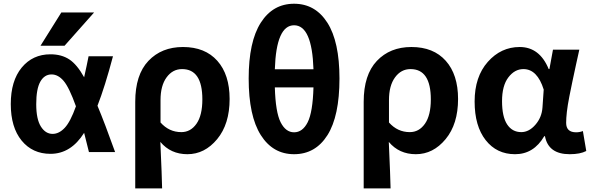

<svg xmlns="http://www.w3.org/2000/svg" viewBox="-20 -832 3242 1053"><path d="M396.5 -249Q359.4 -352.5 329.1 -388.2Q298.8 -423.8 262.7 -423.8Q223.6 -423.8 201.2 -384.3Q178.7 -344.7 178.7 -260.7Q178.7 -178.7 204.1 -138.2Q229.5 -97.7 268.6 -97.7Q303.7 -97.7 335 -130.9Q366.2 -164.1 396.5 -249ZM514.6 -252Q554.7 -156.2 611.3 2H467.8Q444.3 -88.9 441.4 -103.5Q369.1 11.7 256.8 11.7Q158.2 11.7 98.6 -61Q39.1 -133.8 39.1 -261.2Q39.1 -388.7 99.1 -461.4Q159.2 -534.2 256.8 -534.2Q317.4 -534.2 359.9 -506.3Q402.3 -478.5 441.4 -408.2Q456.1 -473.6 465.8 -523.4H599.6Q555.7 -357.4 514.6 -252ZM316.4 -763.7H496.1L334 -581.1H202.1Z M721.7 201.2V-273.4Q721.7 -421.9 793.9 -498Q866.2 -574.2 983.4 -574.2Q1104.5 -574.2 1171.9 -498.5Q1239.3 -422.9 1239.3 -289.1Q1239.3 -151.4 1170.9 -68.8Q1102.5 13.7 1007.8 13.7Q916 13.7 859.4 -53.7Q868.2 142.6 869.1 201.2ZM974.6 -107.4Q1025.4 -107.4 1057.6 -153.3Q1089.8 -199.2 1089.8 -287.1Q1089.8 -453.1 978.5 -453.1Q926.8 -453.1 893.6 -407.7Q860.4 -362.3 860.4 -283.2V-160.2Q907.2 -107.4 974.6 -107.4Z M1699.2 -352.5H1487.3Q1491.2 -216.8 1519 -161.6Q1546.9 -106.4 1592.8 -106.4Q1639.6 -106.4 1667.5 -161.6Q1695.3 -216.8 1699.2 -352.5ZM1487.3 -452.1H1699.2Q1691.4 -693.4 1592.8 -693.4Q1495.1 -693.4 1487.3 -452.1ZM1841.8 -401.4Q1841.8 -195.3 1775.9 -90.8Q1710 13.7 1592.8 13.7Q1476.6 13.7 1410.2 -91.3Q1343.8 -196.3 1343.8 -401.4Q1343.8 -603.5 1410.2 -707.5Q1476.6 -811.5 1592.8 -811.5Q1709 -811.5 1775.4 -707.5Q1841.8 -603.5 1841.8 -401.4Z M1974.6 201.2V-273.4Q1974.6 -421.9 2046.9 -498Q2119.1 -574.2 2236.3 -574.2Q2357.4 -574.2 2424.8 -498.5Q2492.2 -422.9 2492.2 -289.1Q2492.2 -151.4 2423.8 -68.8Q2355.5 13.7 2260.7 13.7Q2168.9 13.7 2112.3 -53.7Q2121.1 142.6 2122.1 201.2ZM2227.5 -107.4Q2278.3 -107.4 2310.5 -153.3Q2342.8 -199.2 2342.8 -287.1Q2342.8 -453.1 2231.4 -453.1Q2179.7 -453.1 2146.5 -407.7Q2113.3 -362.3 2113.3 -283.2V-160.2Q2160.2 -107.4 2227.5 -107.4Z M2804.7 13.7Q2704.1 13.7 2643.6 -63.5Q2583 -140.6 2583 -275.4Q2583 -411.1 2655.3 -492.7Q2727.5 -574.2 2830.1 -574.2Q2939.5 -574.2 2989.3 -453.1H2993.2L3012.7 -559.6H3157.2Q3153.3 -543.9 3139.2 -478Q3125 -412.1 3118.7 -382.3Q3112.3 -352.5 3102.5 -302.7Q3092.8 -252.9 3088.9 -218.3Q3085 -183.6 3085 -158.2Q3085 -106.4 3139.6 -106.4Q3159.2 -106.4 3176.8 -113.3L3195.3 -3.9Q3162.1 13.7 3104.5 13.7Q2987.3 13.7 2968.8 -85H2964.8Q2907.2 13.7 2804.7 13.7ZM2838.9 -107.4Q2880.9 -107.4 2916 -147.5Q2951.2 -187.5 2955.1 -242.2L2961.9 -340.8Q2926.8 -453.1 2850.6 -453.1Q2802.7 -453.1 2768.1 -407.7Q2733.4 -362.3 2733.4 -277.3Q2733.4 -192.4 2761.2 -149.9Q2789.1 -107.4 2838.9 -107.4Z"/></svg>

Font: Gen Shin Gothic Bold
Style: Bold
Weight: 700
Designer: [Source Han Sans]
Ryoko NISHIZUKA  (kana & ideographs); Paul D. Hunt (Latin, Greek & Cyrillic); Wenlong ZHANG  (bopomofo
Version: Version 1.002.20150607